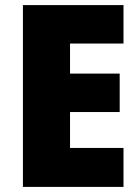

<svg xmlns="http://www.w3.org/2000/svg" viewBox="-20 -734 550 754"><path d="M465 0V-153H255V-294H450V-445H255V-563H465V-714H70V0Z"/></svg>

Font: Noto Sans Telugu SemiCondensed Black
Style: Regular
Weight: 900
Width: 4
Designer: Jelle Bosma - Monotype Design Team
Foundry: Monotype Imaging Inc.
Version: Version 2.005